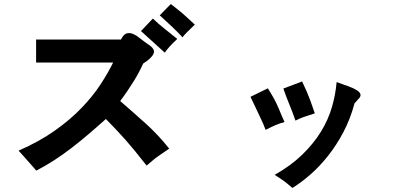

<svg xmlns="http://www.w3.org/2000/svg" viewBox="-20 -818 2040 952"><path d="M819 -81Q798 -67 784.5 -57.5Q771 -48 759.5 -40Q748 -32 736.5 -22Q725 -12 707 3Q674 -39 649 -69.5Q624 -100 601.5 -125.5Q579 -151 556 -175Q533 -199 505 -228Q457 -185 414.5 -149Q372 -113 331 -81.5Q290 -50 248 -23Q206 4 160 28Q151 18 138.5 3.5Q126 -11 113 -25.5Q100 -40 89 -52.5Q78 -65 72 -71Q175 -116 252 -170.5Q329 -225 385 -283.5Q441 -342 478.5 -399.5Q516 -457 541 -508H159V-622H580Q592 -647 607 -652Q622 -657 639 -650Q656 -643 675 -627.5Q694 -612 716 -597Q752 -574 741 -551Q730 -528 690 -503Q679 -479 667.5 -457.5Q656 -436 642.5 -414.5Q629 -393 613 -369Q597 -345 576 -317Q642 -260 703.5 -204.5Q765 -149 819 -81ZM859 -625Q834 -602 820.5 -586.5Q807 -571 797 -557Q759 -592 727 -620.5Q695 -649 679 -664L738 -726Q765 -700 796.5 -675Q828 -650 859 -625ZM946 -696Q925 -676 907.5 -658.5Q890 -641 885 -633Q861 -659 832.5 -686Q804 -713 772 -742L827 -798Q845 -784 859.5 -772.5Q874 -761 887.5 -749.5Q901 -738 914.5 -725Q928 -712 946 -696Z M1391 -213Q1377 -209 1366.5 -205.5Q1356 -202 1345.5 -197.5Q1335 -193 1324 -187.5Q1313 -182 1297 -174Q1287 -202 1267.5 -242Q1248 -282 1222 -338L1308 -380Q1343 -326 1361.5 -281Q1380 -236 1391 -213ZM1541 -256Q1518 -248 1504.5 -244Q1491 -240 1482 -236.5Q1473 -233 1465 -229.5Q1457 -226 1445 -220Q1431 -261 1415 -299.5Q1399 -338 1385 -379L1478 -414Q1504 -360 1518.5 -320Q1533 -280 1541 -256ZM1753 -323Q1751 -320 1747 -315.5Q1743 -311 1738 -306Q1717 -228 1683 -163.5Q1649 -99 1607.5 -46.5Q1566 6 1520.5 46Q1475 86 1430 114Q1417 103 1407.5 95Q1398 87 1389 80.5Q1380 74 1369 66.5Q1358 59 1342 49Q1423 3 1479 -51.5Q1535 -106 1571.5 -165.5Q1608 -225 1626 -287.5Q1644 -350 1649 -411Q1680 -400 1706.5 -390.5Q1733 -381 1749 -371Q1765 -361 1767.5 -349.5Q1770 -338 1753 -323Z"/></svg>

Font: D2Coding ligature
Style: Bold
Weight: 700
Monospace: yes
Designer: Yong-Rak Park; Jeong-Hwan Yoon; Sang-Min Lee;
Foundry: NHN Corporation
Version: Version 1.3.2; Build 20180524